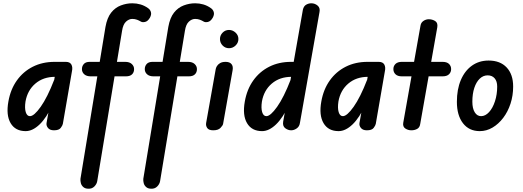

<svg xmlns="http://www.w3.org/2000/svg" viewBox="-20 -792 3180 1167"><path d="M136 5Q73 5 44.5 -43.5Q16 -92 31 -175Q44 -249 82.5 -303Q121 -357 179.5 -386.5Q238 -416 312 -416H349L336 -325H315Q243 -325 195 -284Q147 -243 135 -175Q129 -135 136.5 -110.5Q144 -86 162 -86Q187 -86 227.5 -143Q268 -200 309 -306L300 -157Q263 -76 220.5 -35.5Q178 5 136 5ZM308 0Q283 0 271.5 -14.5Q260 -29 263 -45L329 -416H380Q405 -416 414 -399.5Q423 -383 417 -357L362 -39Q360 -29 349 -14.5Q338 0 308 0Z M517 355Q498 355 486.5 345Q475 335 471.5 321Q468 307 469 295L621 -628Q631 -684 655.5 -715Q680 -746 714.5 -759Q749 -772 784 -772Q810 -772 834 -765Q858 -758 879 -743Q892 -735 897 -719.5Q902 -704 891 -684Q878 -662 861 -658.5Q844 -655 834 -662Q826 -667 813 -672Q800 -677 784 -677Q764 -677 746 -660.5Q728 -644 722 -605L571 309Q568 327 553.5 341.5Q539 356 517 355ZM531 -328Q506 -328 492 -340.5Q478 -353 478 -372Q478 -390 489.5 -403Q501 -416 525 -416H741Q767 -416 781 -403Q795 -390 795 -372Q795 -352 782.5 -340Q770 -328 746 -328Z M899 355Q880 355 868.5 345Q857 335 853.5 321Q850 307 851 295L1003 -628Q1013 -684 1037.5 -715Q1062 -746 1096.5 -759Q1131 -772 1166 -772Q1192 -772 1216 -765Q1240 -758 1261 -743Q1274 -735 1279 -719.5Q1284 -704 1273 -684Q1260 -662 1243 -658.5Q1226 -655 1216 -662Q1208 -667 1195 -672Q1182 -677 1166 -677Q1146 -677 1128 -660.5Q1110 -644 1104 -605L953 309Q950 327 935.5 341.5Q921 356 899 355ZM913 -328Q888 -328 874 -340.5Q860 -353 860 -372Q860 -390 871.5 -403Q883 -416 907 -416H1123Q1149 -416 1163 -403Q1177 -390 1177 -372Q1177 -352 1164.5 -340Q1152 -328 1128 -328Z M1276 0Q1249 0 1239.5 -14Q1230 -28 1233 -45L1291 -371Q1292 -379 1298 -389.5Q1304 -400 1317 -408Q1330 -416 1351 -416Q1376 -416 1387 -402.5Q1398 -389 1394 -366L1336 -39Q1334 -29 1320 -14.5Q1306 0 1276 0ZM1372 -499Q1349 -499 1333 -515.5Q1317 -532 1317 -555Q1317 -577 1333 -593.5Q1349 -610 1372 -610Q1394 -610 1411.5 -594Q1429 -578 1429 -555Q1429 -532 1412 -515.5Q1395 -499 1372 -499Z M1573 5Q1510 5 1481.5 -43.5Q1453 -92 1468 -175Q1481 -249 1519.5 -303Q1558 -357 1616.5 -386.5Q1675 -416 1749 -416H1786L1773 -325H1752Q1680 -325 1632 -284Q1584 -243 1572 -175Q1566 -135 1573.5 -110.5Q1581 -86 1599 -86Q1624 -86 1664.5 -143Q1705 -200 1746 -306L1737 -157Q1700 -76 1657.5 -35.5Q1615 5 1573 5ZM1750 0Q1731 0 1714 -12.5Q1697 -25 1701 -52L1821 -733Q1826 -755 1841 -763.5Q1856 -772 1872 -772Q1894 -772 1910.5 -758Q1927 -744 1922 -719L1803 -45Q1800 -23 1783.5 -11.5Q1767 0 1750 0Z M2038 5Q1975 5 1946.5 -43.5Q1918 -92 1933 -175Q1946 -249 1984.5 -303Q2023 -357 2081.5 -386.5Q2140 -416 2214 -416H2251L2238 -325H2217Q2145 -325 2097 -284Q2049 -243 2037 -175Q2031 -135 2038.5 -110.5Q2046 -86 2064 -86Q2089 -86 2129.5 -143Q2170 -200 2211 -306L2202 -157Q2165 -76 2122.5 -35.5Q2080 5 2038 5ZM2210 0Q2185 0 2173.5 -14.5Q2162 -29 2165 -45L2231 -416H2282Q2307 -416 2316 -399.5Q2325 -383 2319 -357L2264 -39Q2262 -29 2251 -14.5Q2240 0 2210 0Z M2480 0Q2460 0 2443.5 -11Q2427 -22 2431 -46L2536 -637Q2539 -655 2554 -665Q2569 -675 2586 -675Q2607 -675 2624.5 -664.5Q2642 -654 2638 -627L2534 -38Q2531 -17 2515.5 -8.5Q2500 0 2480 0ZM2422 -328Q2397 -328 2384 -340.5Q2371 -353 2371 -372Q2371 -391 2384 -403.5Q2397 -416 2422 -416H2670Q2696 -416 2709 -403.5Q2722 -391 2722 -372Q2722 -353 2709 -340.5Q2696 -328 2670 -328Z M2896 5Q2831 5 2794 -43Q2757 -91 2757 -173Q2757 -249 2781 -305.5Q2805 -362 2848.5 -393Q2892 -424 2950 -424Q3020 -424 3059.5 -382Q3099 -340 3099 -266Q3099 -211 3083 -162Q3067 -113 3038.5 -75.5Q3010 -38 2973.5 -16.5Q2937 5 2896 5ZM2904 -86Q2930 -86 2952.5 -110.5Q2975 -135 2988.5 -176.5Q3002 -218 3002 -266Q3002 -298 2986.5 -316Q2971 -334 2944 -334Q2917 -334 2896 -314Q2875 -294 2863 -258Q2851 -222 2851 -174Q2851 -133 2865.5 -109.5Q2880 -86 2904 -86Z"/></svg>

Font: Edu VIC WA NT Beginner SemiBold
Style: Regular
Weight: 600
Designer: Tina and Corey Anderson
Foundry: Google for Education
Version: Version 1.003